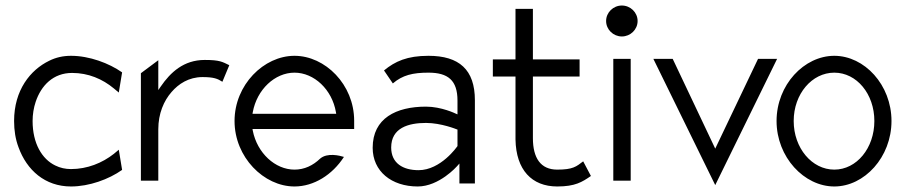

<svg xmlns="http://www.w3.org/2000/svg" viewBox="-20 -664 3285 695"><path d="M31 -226C31 -192 36 -160 47 -131C77 -48 143 11 237 11C303 11 374 -15 422 -49L410 -122L392 -107C350 -74 296 -52 237 -52C217 -52 198 -56 180 -65C132 -88 98 -145 98 -226C98 -250 102 -274 109 -295C129 -355 173 -400 241 -400C300 -400 351 -378 392 -344L410 -329L422 -402C375 -435 304 -462 237 -462C208 -462 182 -456 158 -444C90 -411 31 -338 31 -226Z M490 -10H553V-196C553 -253 573 -299 601 -331C626 -360 663 -385 713 -385C754 -385 768 -379 785 -368L810 -428C785 -440 776 -447 721 -447C645 -447 597 -402 562 -351L553 -338V-446L490 -399Z M829 -226C829 -95 935 11 1046 11C1116 11 1183 -31 1225 -96C1209 -101 1165 -112 1139 -90C1113 -65 1082 -50 1046 -50C976 -50 911 -110 895 -191L894 -197H1262V-227C1262 -358 1157 -462 1046 -462C935 -462 829 -357 829 -226ZM894 -252 895 -258C910 -340 975 -401 1046 -401C1117 -401 1182 -340 1196 -258L1197 -252Z M1329 -129C1329 -44 1397 11 1492 11C1570 11 1634 -62 1634 -62L1643 -72V0H1699V-301C1699 -412 1642 -462 1531 -462C1454 -462 1410 -442 1370 -409L1402 -362C1437 -392 1474 -401 1531 -401C1602 -401 1636 -373 1636 -300V-250L1629 -253C1629 -253 1578 -278 1522 -278C1414 -278 1329 -236 1329 -129ZM1396 -130C1396 -201 1458 -219 1522 -219C1577 -219 1633 -196 1633 -196L1636 -195V-135L1635 -134C1635 -134 1576 -48 1495 -48C1439 -48 1396 -73 1396 -130Z M1764 -387H1846V-159C1848 -49 1905 11 1997 11C2062 11 2087 -5 2119 -27L2091 -80C2066 -61 2054 -50 1997 -50C1937 -50 1909 -92 1909 -164V-387H2078V-449H1909V-632H1846V-449H1764Z M2174 -588C2174 -557 2200 -532 2231 -532C2262 -532 2288 -557 2288 -588C2288 -619 2262 -644 2231 -644C2200 -644 2174 -619 2174 -588ZM2200 -10H2263V-451H2200Z M2345 -451 2569 6 2793 -451H2724L2569 -126L2415 -451Z M2791 -226C2791 -95 2891 11 3000 11C3109 11 3207 -95 3207 -226C3207 -357 3109 -462 3000 -462C2891 -462 2791 -357 2791 -226ZM2853 -226C2853 -324 2919 -401 3000 -401C3081 -401 3145 -324 3145 -226C3145 -128 3081 -50 3000 -50C2919 -50 2853 -128 2853 -226Z"/></svg>

Font: Charger Sport
Style: LitNrw
Weight: 300
Designer: Jasper
Foundry: Cannot Into Space Fonts
Version: Version 1.1